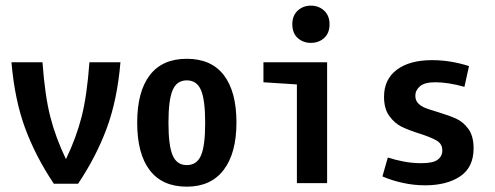

<svg xmlns="http://www.w3.org/2000/svg" viewBox="-20 -663 1790 695"><path d="M174.8 2Q109.4 -95.7 71.3 -198.2Q33.2 -300.8 21.5 -437.5H133.8Q142.6 -316.4 162.1 -240.2Q181.6 -164.1 218.8 -86.9Q255.9 -164.1 275.4 -240.2Q294.9 -316.4 303.7 -437.5H416Q404.3 -300.8 366.2 -198.2Q328.1 -95.7 262.7 2Z M656.2 12.7Q567.4 12.7 522 -46.9Q476.6 -106.4 476.6 -218.8Q476.6 -331.1 522 -390.6Q567.4 -450.2 656.2 -450.2Q745.1 -450.2 790.5 -390.6Q835.9 -331.1 835.9 -219.7Q835.9 -108.4 789.6 -47.9Q743.2 12.7 656.2 12.7ZM656.2 -65.4Q692.4 -65.4 707.5 -100.1Q722.7 -134.8 722.7 -218.3Q722.7 -301.8 707.5 -336.9Q692.4 -372.1 656.2 -372.1Q620.1 -372.1 605 -336.9Q589.8 -301.8 589.8 -218.8Q589.8 -135.7 605 -100.6Q620.1 -65.4 656.2 -65.4Z M1054.7 -357.4 933.6 -365.2V-437.5H1164.1V0H1054.7ZM1038.1 -575.2Q1038.1 -606.4 1057.6 -624.5Q1077.1 -642.6 1105.5 -642.6Q1133.8 -642.6 1153.3 -624.5Q1172.9 -606.4 1172.9 -575.2Q1172.9 -543 1153.3 -525.4Q1133.8 -507.8 1105.5 -507.8Q1077.1 -507.8 1057.6 -525.4Q1038.1 -543 1038.1 -575.2Z M1661.1 -348.6Q1602.5 -365.2 1555.7 -365.2Q1516.6 -365.2 1500 -350.6Q1483.4 -335.9 1483.4 -316.4Q1483.4 -299.8 1493.7 -289.1Q1503.9 -278.3 1520 -272Q1536.1 -265.6 1563.5 -257.8Q1605.5 -245.1 1631.3 -233.4Q1657.2 -221.7 1675.8 -195.8Q1694.3 -169.9 1694.3 -126Q1694.3 -57.6 1646 -24.9Q1597.7 7.8 1518.6 7.8Q1478.5 7.8 1438 -1Q1397.5 -9.8 1364.3 -24.4L1383.8 -92.8Q1411.1 -84 1441.9 -78.1Q1472.7 -72.3 1504.9 -72.3Q1547.9 -72.3 1564.5 -85Q1581.1 -97.7 1581.1 -118.2Q1581.1 -141.6 1562 -153.3Q1543 -165 1501 -178.7Q1460 -191.4 1434.1 -204.1Q1408.2 -216.8 1389.2 -243.2Q1370.1 -269.5 1370.1 -312.5Q1370.1 -376 1416.5 -410.6Q1462.9 -445.3 1543.9 -445.3Q1610.4 -445.3 1677.7 -423.8Z"/></svg>

Font: Sudo Variable
Style: Regular
Weight: 400
Monospace: yes
Designer: Jens Kutilek
Foundry: Jens Kutilek
Version: Version 0.040